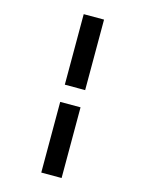

<svg xmlns="http://www.w3.org/2000/svg" viewBox="-140 -906 855 1131"><g transform="rotate(15 288.0 -340.0)"><path d="M226 -393H350V-823H226ZM226 143H350V-288H226Z"/></g></svg>

Font: Iosevka Sparkle
Style: Bold
Weight: 700
Designer: Belleve Invis
Foundry: Belleve Invis
Version: Version 4.5.0; ttfautohint (v1.8.3)